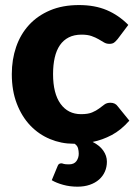

<svg xmlns="http://www.w3.org/2000/svg" viewBox="-20 -546 526 740"><path d="M478.5 -81Q446.5 -44.5 410.5 -25.5Q374.5 -6.5 337 1Q364 14.5 378 34.5Q392 54.5 392 77Q392 98 384.2 115.5Q376.5 133 361.8 146Q347 159 326 166.2Q305 173.5 278.5 173.5Q249 173.5 223 166.2Q197 159 179.5 148.5L202.5 93Q206 83.5 216.5 83.5Q219 83.5 221 84.2Q223 85 226 85.8Q229 86.5 233.5 87Q238 87.5 245.5 87.5Q265.5 87.5 274.5 75Q283.5 62.5 283.5 46.5Q283.5 36 280.8 25.5Q278 15 267.5 8H263.5Q216 8 172.8 -10Q129.5 -28 96.8 -62.2Q64 -96.5 44.8 -146.5Q25.5 -196.5 25.5 -260.5Q25.5 -316.5 42.2 -365.2Q59 -414 91.8 -449.8Q124.5 -485.5 172.8 -506Q221 -526.5 284.5 -526.5Q345.5 -526.5 391.5 -507Q437.5 -487.5 474.5 -450L433.5 -395.5Q426.5 -387 420 -382Q413.5 -377 401.5 -377Q390 -377 380.8 -382.5Q371.5 -388 360 -394.8Q348.5 -401.5 333 -407Q317.5 -412.5 294.5 -412.5Q266 -412.5 245.2 -402Q224.5 -391.5 211 -372Q197.5 -352.5 191 -324.2Q184.5 -296 184.5 -260.5Q184.5 -186 213.2 -146Q242 -106 292.5 -106Q319.5 -106 335.2 -112.8Q351 -119.5 362 -127.8Q373 -136 382.2 -143Q391.5 -150 405.5 -150Q424 -150 433.5 -136.5Z"/></svg>

Font: Lato
Style: Regular
Weight: 900
Designer: Lukasz Dziedzic with Adam Twardoch and Botio Nikoltchev
Foundry: tyPoland Lukasz Dziedzic
Version: Version 2.010; 2014-09-01; http://www.latofonts.com/; ttfaut